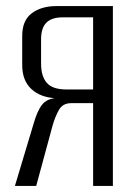

<svg xmlns="http://www.w3.org/2000/svg" viewBox="-20 -611 454 631"><path d="M351 0H286V-272H214Q186 -272 173.5 -249.5Q161 -227 153 -199L99 0H29L90 -203Q102 -246 118 -266.5Q134 -287 166 -289V-288Q114 -290 83.5 -318Q53 -346 53 -397V-493Q53 -544 84.5 -567.5Q116 -591 165 -591H351ZM286 -317V-554H186Q150 -554 132.5 -536.5Q115 -519 115 -482V-402Q115 -360 134 -338.5Q153 -317 198 -317Z"/></svg>

Font: Alumni Sans
Style: Regular
Weight: 400
Designer: Robert E. Leuschke
Foundry: Robert E. Leuschke
Version: Version 1.018